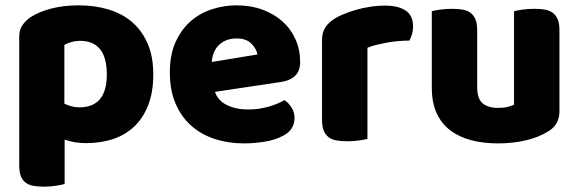

<svg xmlns="http://www.w3.org/2000/svg" viewBox="-20 -521 2167 719"><path d="M275 -501Q335 -501 386.5 -485.5Q438 -470 475 -438Q512 -406 533 -357.5Q554 -309 554 -242Q554 -178 536 -130Q518 -82 485 -49.5Q452 -17 405.5 -1Q359 15 302 15Q259 15 222 2V168Q212 171 190 174.5Q168 178 145 178Q123 178 105.5 175Q88 172 76 163Q64 154 58 138.5Q52 123 52 98V-382Q52 -409 63.5 -426Q75 -443 95 -457Q126 -477 172 -489Q218 -501 275 -501ZM277 -119Q380 -119 380 -242Q380 -306 354.5 -337Q329 -368 281 -368Q262 -368 247 -363.5Q232 -359 221 -353V-133Q233 -127 247 -123Q261 -119 277 -119Z M894 16Q835 16 784.5 -0.5Q734 -17 696.5 -50Q659 -83 637.5 -133Q616 -183 616 -250Q616 -316 637.5 -363.5Q659 -411 694 -441.5Q729 -472 774 -486.5Q819 -501 866 -501Q919 -501 962.5 -485Q1006 -469 1037.5 -441Q1069 -413 1086.5 -374Q1104 -335 1104 -289Q1104 -255 1085 -237Q1066 -219 1032 -214L785 -177Q796 -144 830 -127.5Q864 -111 908 -111Q949 -111 985.5 -121.5Q1022 -132 1045 -146Q1061 -136 1072 -118Q1083 -100 1083 -80Q1083 -35 1041 -13Q1009 4 969 10Q929 16 894 16ZM866 -377Q842 -377 824.5 -369Q807 -361 796 -348.5Q785 -336 779.5 -320.5Q774 -305 773 -289L944 -317Q941 -337 922 -357Q903 -377 866 -377Z M1356 -1Q1346 2 1324.5 5Q1303 8 1280 8Q1258 8 1240.5 5Q1223 2 1211 -7Q1199 -16 1192.5 -31.5Q1186 -47 1186 -72V-372Q1186 -395 1194.5 -411.5Q1203 -428 1219 -441Q1235 -454 1258.5 -464.5Q1282 -475 1309 -483Q1336 -491 1365 -495.5Q1394 -500 1423 -500Q1471 -500 1499 -481.5Q1527 -463 1527 -421Q1527 -407 1523 -393.5Q1519 -380 1513 -369Q1492 -369 1470 -367Q1448 -365 1427 -361Q1406 -357 1387.5 -352.5Q1369 -348 1356 -342Z M1597 -479Q1607 -482 1628.5 -485Q1650 -488 1673 -488Q1695 -488 1712.5 -485Q1730 -482 1742 -473Q1754 -464 1760.5 -448.5Q1767 -433 1767 -408V-193Q1767 -152 1787 -134.5Q1807 -117 1845 -117Q1868 -117 1882.5 -121Q1897 -125 1905 -129V-479Q1915 -482 1936.5 -485Q1958 -488 1981 -488Q2003 -488 2020.5 -485Q2038 -482 2050 -473Q2062 -464 2068.5 -448.5Q2075 -433 2075 -408V-104Q2075 -54 2033 -29Q1998 -7 1949.5 4.5Q1901 16 1844 16Q1790 16 1744.5 4Q1699 -8 1666 -33Q1633 -58 1615 -97.5Q1597 -137 1597 -193Z"/></svg>

Font: Baloo Bhaina
Style: Regular
Weight: 400
Designer: Manish Minz, Shuchita Grover and Ek Type
Foundry: Ek Type
Version: Version 1.443;PS 1.000;hotconv 16.6.51;makeotf.lib2.5.65220;